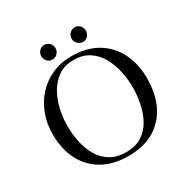

<svg xmlns="http://www.w3.org/2000/svg" viewBox="-196 -1063 1211 1238"><g transform="rotate(-30 410.0 -443.5)"><path d="M655 -368Q655 -426 642.5 -486Q630 -546 602 -597Q574 -648 527 -679.5Q480 -711 411 -711Q343 -711 296 -678Q249 -645 220 -592.5Q191 -540 178 -479.5Q165 -419 165 -363Q165 -304 177 -244.5Q189 -185 217 -135.5Q245 -86 292.5 -56Q340 -26 411 -26Q482 -26 529 -57Q576 -88 603.5 -138.5Q631 -189 643 -249Q655 -309 655 -368ZM764 -371Q764 -260 723.5 -175.5Q683 -91 604.5 -44Q526 3 411 3Q299 3 219.5 -42.5Q140 -88 98 -170.5Q56 -253 56 -363Q56 -440 81 -508Q106 -576 153 -628Q200 -680 265.5 -709.5Q331 -739 411 -739Q523 -739 601.5 -692.5Q680 -646 722 -563.5Q764 -481 764 -371ZM350 -836Q350 -814 334.5 -797.5Q319 -781 296 -781Q274 -781 259 -797.5Q244 -814 244 -836Q244 -857 259 -873.5Q274 -890 296 -890Q319 -890 334.5 -874Q350 -858 350 -836ZM576 -836Q576 -814 561 -797.5Q546 -781 524 -781Q502 -781 486 -797.5Q470 -814 470 -836Q470 -858 486 -874Q502 -890 524 -890Q546 -890 561 -873.5Q576 -857 576 -836Z"/></g></svg>

Font: Kaisei Tokumin
Style: Regular
Weight: 400
Designer: Font-Kai, 金井和夫
Foundry: KAZUO KANAI
Version: Version 5.003